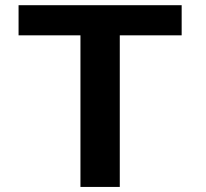

<svg xmlns="http://www.w3.org/2000/svg" viewBox="-20 -738 815 758"><path d="M297.6 0V-702.5L439.2 -598.4H53.3V-717.6H697.2V-598.4H311.3L452.9 -702.5V0Z"/></svg>

Font: Russolo 10pt ExtraLight
Style: Regular
Weight: 200
Designer: Micah Stupak-Hahn
Version: Version 1.000